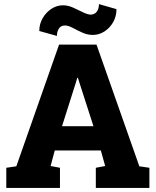

<svg xmlns="http://www.w3.org/2000/svg" viewBox="-20 -932 772 952"><path d="M11.2 0V-100.1L61 -107.4L272.9 -710.9H458.5L670.9 -107.4L720.7 -100.1V0H455.1V-100.1L501.5 -108.9L480 -186H251.5L231 -108.9L277.3 -100.1V0ZM287.6 -306.2H443.4L374 -521.5L366.2 -546.4H363.3L355 -519ZM262.2 -753.9 174.8 -778.3Q174.8 -812.5 191.4 -841.6Q208 -870.6 234.9 -888.2Q261.7 -905.8 292 -905.8Q316.9 -905.8 342.5 -894.3Q368.2 -882.8 391.1 -871.3Q414.1 -859.9 430.2 -859.4Q450.2 -860.4 460.4 -874.8Q470.7 -889.2 470.7 -911.6L557.6 -886.7Q557.6 -851.6 541.3 -822.5Q524.9 -793.5 498 -776.1Q471.2 -758.8 439.9 -758.8Q413.6 -758.8 387.9 -770.5Q362.3 -782.2 340.3 -793.9Q318.4 -805.7 301.8 -805.7Q281.7 -805.7 272 -790.3Q262.2 -774.9 262.2 -753.9Z"/></svg>

Font: Roboto Slab Black
Style: Regular
Weight: 900
Designer: Google
Version: Version 2.000; ttfautohint (v1.8.1.43-b0c9)